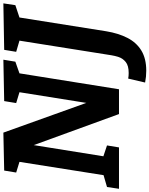

<svg xmlns="http://www.w3.org/2000/svg" viewBox="108 -854 910 1169"><g transform="rotate(-90 563.5 -269.0)"><path d="M533 -699 785 -704 773 -631 702 -606 605 0H454L265 -519L197 -95L263 -73L251 0H-1L10 -73L82 -94L163 -606L98 -626L110 -699L341 -704L522 -199L587 -606L521 -626ZM845 -699 1128 -704 1117 -631 1042 -606 958 -77Q946 -4 918 51Q890 106 841 136Q792 166 718 166Q682 166 646 159L670 56Q685 59 704 59Q749 59 771 41Q793 23 801 -1.5Q809 -26 812 -46L901 -606L833 -626Z"/></g></svg>

Font: Bitter
Style: Bold Italic
Weight: 700
Italic angle: -9°
Designer: Sol Matas, and Bitter project Authors
Foundry: Sol Matas
Version: Version 2.001